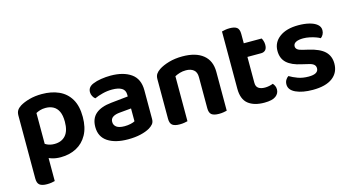

<svg xmlns="http://www.w3.org/2000/svg" viewBox="-84 -947 2710 1474"><g transform="rotate(-15 1271.0 -210.0)"><path d="M292.5 14.3Q362.4 14.3 417 -14.7Q471.7 -43.6 503.1 -100.4Q534.6 -157.3 534.6 -241.2Q534.6 -328.9 501.5 -384.4Q468.3 -439.8 409.9 -466Q351.4 -492.2 275.5 -492.2Q220.3 -492.2 175.2 -479.7Q130.1 -467.2 100.4 -448.9Q79.8 -435.9 69.8 -419.9Q59.8 -403.9 59.8 -379.3V-52.6H198.6V-362.2Q212.6 -369.9 231.7 -375.9Q250.7 -381.9 275.5 -381.9Q310.6 -381.9 336.8 -367.6Q363.1 -353.2 377.7 -322.6Q392.2 -292.1 392.2 -241.2Q392.2 -168.4 360.3 -132.5Q328.4 -96.6 271.6 -96.6Q238.5 -96.6 213.6 -108.7Q188.7 -120.9 170.7 -136V-17.1Q192.3 -4.7 223.2 4.8Q254.1 14.3 292.5 14.3ZM199.2 -88.9 59.8 -89.5V121.6Q59.8 158.4 78.4 172.7Q97 187 136.5 187Q156.4 187 173.3 184.2Q190.3 181.3 199.2 178.7Z M827.2 -89Q852.7 -89 875.6 -94.2Q898.5 -99.4 909.1 -106V-208.1L819.5 -199.8Q783.3 -197.1 762.9 -184Q742.5 -171 742.5 -145.5Q742.5 -119.7 762.8 -104.3Q783.1 -89 827.2 -89ZM821.6 -492.2Q923.1 -492.2 983.7 -449.5Q1044.2 -406.9 1044.2 -316.3V-87.9Q1044.2 -63.2 1031.8 -48.4Q1019.3 -33.6 1000.3 -22.3Q971.1 -5.4 927.1 5Q883.1 15.3 827.2 15.3Q725.9 15.3 666.5 -24Q607.1 -63.3 607.1 -141.2Q607.1 -208.9 649.3 -245Q691.5 -281.2 773.7 -289.5L908.5 -303.5V-317.6Q908.5 -353.8 881.5 -369.8Q854.4 -385.9 805.4 -385.9Q767 -385.9 730.2 -376.5Q693.4 -367.2 664.4 -354.2Q653.1 -362.5 644.9 -377.9Q636.8 -393.4 636.8 -410Q636.8 -450.5 680.3 -468.4Q708.6 -480.5 746.7 -486.3Q784.9 -492.2 821.6 -492.2Z M1614.3 -310.3V-214.9H1474.9V-305.6Q1474.9 -345.1 1452 -363.5Q1429.1 -381.9 1391.2 -381.9Q1364.4 -381.9 1342.3 -375.2Q1320.3 -368.5 1302.2 -358.8V-214.9H1162.8V-372.7Q1162.8 -397.6 1173.3 -413.4Q1183.8 -429.2 1204.1 -442.9Q1235.4 -463.8 1284.3 -478Q1333.3 -492.2 1392.6 -492.2Q1498.1 -492.2 1556.2 -445.4Q1614.3 -398.6 1614.3 -310.3ZM1162.8 -262H1302.2V-1.3Q1293.3 1.3 1276.3 4.1Q1259.4 7 1239.5 7Q1200 7 1181.4 -7.1Q1162.8 -21.2 1162.8 -58.1ZM1474.9 -262H1614.3V-1.3Q1605.3 1.3 1588.2 4.1Q1571.1 7 1551.6 7Q1511.7 7 1493.3 -7.1Q1474.9 -21.2 1474.9 -58.1Z M1736.5 -264H1874.6V-153.1Q1874.6 -123 1893.3 -109.8Q1912 -96.6 1945.4 -96.6Q1961.1 -96.6 1978.8 -100.2Q1996.5 -103.9 2009.1 -109.3Q2017.1 -100.7 2023.1 -88.4Q2029.1 -76.1 2029.1 -59.4Q2029.1 -27.5 2001.4 -6.6Q1973.8 14.3 1910.6 14.3Q1828.8 14.3 1782.6 -22.6Q1736.5 -59.6 1736.5 -143.4ZM1823 -358.9V-467.2H2016.8Q2021.8 -459.2 2026.4 -444.9Q2031.1 -430.7 2031.1 -414.1Q2031.1 -385.5 2018.1 -372.2Q2005.2 -358.9 1983.2 -358.9ZM1874.6 -238H1736.5V-598Q1745.4 -600.6 1762.5 -603.8Q1779.6 -607 1798.9 -607Q1838.4 -607 1856.5 -592.9Q1874.6 -578.7 1874.6 -541.9Z M2506.3 -137.5Q2506.3 -65.6 2452.3 -25Q2398.4 15.6 2295.5 15.6Q2213.6 15.6 2161.3 -8.5Q2109 -32.7 2109 -76.5Q2109 -96.4 2117.8 -111.6Q2126.6 -126.7 2140.3 -135.7Q2168.6 -118.7 2205.6 -105Q2242.6 -91.3 2290.6 -91.3Q2368.2 -91.3 2368.2 -136.9Q2368.2 -156 2354.3 -167.5Q2340.4 -179.1 2310.4 -185.1L2262.4 -196.6Q2184.9 -212.9 2147 -248Q2109.1 -283.1 2109.1 -343.3Q2109.1 -410.9 2164 -451.8Q2218.8 -492.8 2313.4 -492.8Q2361.8 -492.8 2400.4 -483.3Q2439 -473.8 2461.5 -455Q2484 -436.2 2484 -409Q2484 -390 2476.1 -375.4Q2468.3 -360.8 2456 -351.8Q2444.7 -359.2 2422.9 -367Q2401.1 -374.9 2374.7 -380.4Q2348.4 -385.9 2324.4 -385.9Q2287.6 -385.9 2266.6 -375.2Q2245.5 -364.4 2245.5 -343.3Q2245.5 -328.6 2257.4 -318.4Q2269.2 -308.1 2299.3 -301.5L2343.2 -291.1Q2429.7 -271.1 2468 -234Q2506.3 -196.8 2506.3 -137.5Z"/></g></svg>

Font: Baloo Tamma 2
Style: Regular
Weight: 400
Designer: Divya Kowshik, Shuchita Grover and Ek Type
Foundry: Ek Type
Version: Version 1.700